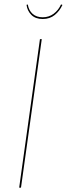

<svg xmlns="http://www.w3.org/2000/svg" viewBox="-20 -860 306 880"><path d="M175.8 -772.9Q142.6 -772.9 123.8 -791.7Q105 -810.5 101.6 -837.9L107.4 -839.4Q111.8 -812.5 129.4 -796.6Q147 -780.8 175.8 -780.8Q204.1 -780.8 225.8 -796.9Q247.6 -813 259.8 -839.8L266.1 -837.4Q253.9 -810.1 231.2 -791.5Q208.5 -772.9 175.8 -772.9ZM171.4 -680.7 76.2 0H67.9L163.1 -680.7Z"/></svg>

Font: Fira Sans Compressed Eight
Style: Italic
Weight: 100
Width: 3
Italic angle: -8°
Designer: Carrois Corporate & Edenspiekermann AG
Foundry: Carrois Corporate GbR & Edenspiekermann AG
Version: Version 4.203;PS 004.203;hotconv 1.0.88;makeotf.lib2.5.64775